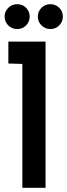

<svg xmlns="http://www.w3.org/2000/svg" viewBox="-20 -899 321 919"><path d="M62 -879Q37 -879 19.5 -861.5Q2 -844 2 -820Q2 -795 19.5 -777.5Q37 -760 62 -760Q88 -760 105 -777.5Q122 -795 122 -820Q122 -844 105 -861.5Q88 -879 62 -879ZM221 -879Q196 -879 178.5 -861.5Q161 -844 161 -820Q161 -795 178.5 -777.5Q196 -760 221 -760Q246 -760 263.5 -777.5Q281 -795 281 -820Q281 -844 263.5 -861.5Q246 -879 221 -879ZM20 -595 87 -593V0H198V-700H20Z"/></svg>

Font: Advent Pro
Style: Regular
Weight: 400
Designer: VivaRado, Andreas Kalpakidis
Foundry: VivaRado, Andreas Kalpakidis
Version: Version 3.000